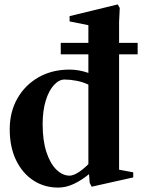

<svg xmlns="http://www.w3.org/2000/svg" viewBox="-20 -833 643 869"><path d="M395 12 386 -5 383 -45Q352 -19 316 -1.5Q280 16 243 16Q181 16 131.5 -16Q82 -48 53 -107.5Q24 -167 24 -248Q24 -326 58.5 -387Q93 -448 154 -483Q215 -518 295 -518Q337 -518 380 -503V-587H255V-639H380V-719L295 -736V-760L513 -813L522 -797L519 -734V-639H603V-587H519V-65L583 -53V-30ZM295 -38Q311 -38 333.5 -52Q356 -66 380 -90V-450Q355 -462 326 -467.5Q297 -473 272 -473Q247 -473 224 -448Q201 -423 187 -377.5Q173 -332 173 -271Q173 -197 190 -145Q207 -93 235 -65.5Q263 -38 295 -38Z"/></svg>

Font: Wittgenstein
Style: Bold
Weight: 700
Designer: Jörg Drees
Foundry: Jörg Drees
Version: Version 1.303; ttfautohint (v1.8.4.7-5d5b)